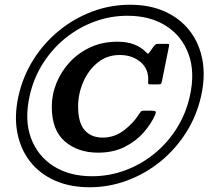

<svg xmlns="http://www.w3.org/2000/svg" viewBox="-20 -780 910 810"><path d="M528.5 -760Q612 -760 675.8 -731.2Q739.5 -702.5 780 -650.5Q820.5 -598.5 833.8 -528.2Q847 -458 828.5 -375Q810 -292 765.5 -221.5Q721 -151 657.5 -99.2Q594 -47.5 517.2 -18.8Q440.5 10 358 10Q274.5 10 210.5 -18.8Q146.5 -47.5 106.2 -99.5Q66 -151.5 52.8 -221.8Q39.5 -292 58 -375Q76.5 -458 120.8 -528.2Q165 -598.5 228.8 -650.5Q292.5 -702.5 369 -731.2Q445.5 -760 528.5 -760ZM368.5 -36.5Q440 -36.5 507 -61Q574 -85.5 629.8 -130.5Q685.5 -175.5 725 -237.8Q764.5 -300 781 -375Q803.5 -475.5 775.5 -551.8Q747.5 -628 680.5 -670.8Q613.5 -713.5 518 -713.5Q446 -713.5 379.2 -689Q312.5 -664.5 256.5 -619.5Q200.5 -574.5 161 -512.2Q121.5 -450 105 -375Q82.5 -274.5 110.5 -198.2Q138.5 -122 205.8 -79.2Q273 -36.5 368.5 -36.5ZM635 -296.5Q618.5 -258.5 586.2 -221.5Q554 -184.5 506 -160.2Q458 -136 393.5 -136Q309 -136 253.8 -183.2Q198.5 -230.5 198.5 -329.5Q198.5 -381.5 218.5 -430.5Q238.5 -479.5 275.2 -518.8Q312 -558 362.5 -581Q413 -604 474.5 -604Q517.5 -604 546.8 -592.2Q576 -580.5 594.5 -561.5Q601 -555.5 603 -553.8Q605 -552 611 -559.5L630 -586.5Q633.5 -590.5 636.8 -592.8Q640 -595 647.5 -595H685Q692 -595 693 -593.2Q694 -591.5 693 -585.5L663 -436.5Q661.5 -429.5 659.5 -426.8Q657.5 -424 648.5 -424H616Q608 -424 606.2 -425.8Q604.5 -427.5 605 -434.5Q609 -487.5 573.5 -517.8Q538 -548 485.5 -548Q431 -548 391.5 -515.5Q352 -483 330.8 -433.2Q309.5 -383.5 309.5 -331Q309.5 -262.5 337 -231Q364.5 -199.5 413.5 -199.5Q463 -199.5 503.5 -230.5Q544 -261.5 567.5 -300Q571 -305.5 574.2 -309.2Q577.5 -313 586.5 -313H619Q633.5 -313 636.2 -309.8Q639 -306.5 635 -296.5Z"/></svg>

Font: Besley*
Style: Bold Italic
Weight: 700
Italic angle: -13°
Designer: Owen Earl
Foundry: indestructible type*
Version: Version 2.000; ttfautohint (v1.8.3)